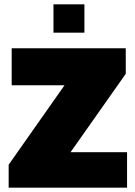

<svg xmlns="http://www.w3.org/2000/svg" viewBox="-20 -867 624 887"><path d="M227 -716V-847H370V-716ZM20 0V-106L278 -473H34V-644H561V-526L306 -164H567V0Z"/></svg>

Font: Kanit ExtraBold
Style: Regular
Weight: 800
Designer: Katatrad Team
Foundry: CadsonDemak
Version: Version 2.000; ttfautohint (v1.8.3)